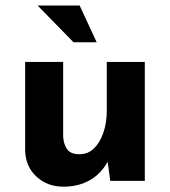

<svg xmlns="http://www.w3.org/2000/svg" viewBox="-20 -664 624 705"><path d="M212.9 21.5Q154.3 21.5 114.3 -15.1Q74.2 -51.8 72.3 -110.4V-436.5H211.9V-162.1Q213.9 -132.8 227.1 -115.2Q240.2 -97.7 271.5 -97.7Q302.7 -97.7 324.7 -118.7Q346.7 -139.6 359.4 -176.3Q372.1 -212.9 372.1 -258.8V-436.5H511.7V0H384.8L374 -80.1L376 -71.3Q361.3 -43.9 338.4 -22.9Q315.4 -2 283.7 9.8Q252 21.5 212.9 21.5ZM118.2 -643.6H272.5L335 -508.8H250Z"/></svg>

Font: Josefin Sans CFJ
Style: Bold
Weight: 700
Designer: Santiago Orozco
Foundry: Typemade
Version: Version 2.001